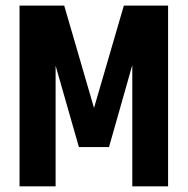

<svg xmlns="http://www.w3.org/2000/svg" viewBox="-20 -656 661 676"><path d="M363.8 -138.2H257.8L175.8 -424.8V0H48.8V-636.2H206.1L311 -275.9L416 -636.2H571.8V0H445.8V-426.8Z"/></svg>

Font: Akaash Gobhi
Style: Regular
Weight: 400
Designer: Kulbir Singh Thind, MD
Foundry: Punjab Online
Version: Version 1.200